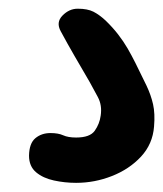

<svg xmlns="http://www.w3.org/2000/svg" viewBox="-20 -88 366 430"><path d="M150.5 321.5Q125 321.5 100.8 316.2Q76.5 311 60.8 297.8Q45 284.5 45 260.5Q45.5 233 59.2 221.5Q73 210 93 210Q110.5 210 121.5 215Q132.5 220 150.5 220Q181.5 220 192.2 204.8Q203 189.5 205.5 171Q209 148 199.2 129.5Q189.5 111 181 96Q163.5 66 147 37.5Q130.5 9 116 -18Q105 -38 120 -53.2Q135 -68.5 154 -68.5Q176 -68.5 189.2 -61.8Q202.5 -55 216.5 -42Q232.5 -26.5 244.5 -11Q256.5 4.5 265.8 20.5Q275 36.5 283.5 53.5Q298 82.5 308 103.5Q318 124.5 322.8 145.5Q327.5 166.5 325 195.5Q322 234.5 295.8 262.8Q269.5 291 230.8 306.2Q192 321.5 150.5 321.5Z"/></svg>

Font: Edu AU VIC WA NT Hand
Style: Bold
Weight: 700
Version: Version 1.001